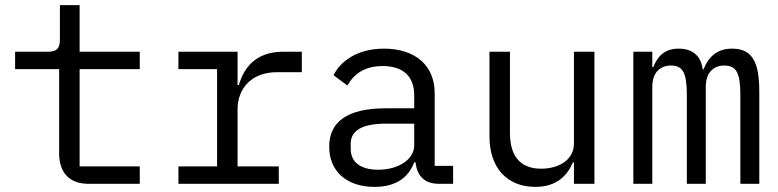

<svg xmlns="http://www.w3.org/2000/svg" viewBox="-20 -718 3040 750"><path d="M526 0V-68H291V-448H526V-516H291V-698H214V-563C214 -528 201 -516 167 -516H39V-448H211V-118C211 -49 247 0 325 0Z M677 0H1069V-68H908V-291C908 -371 961 -436 1062 -436H1159V-516H1087C979 -516 933 -454 913 -386H908V-516H677V-448H828V-68H677Z M1750 0V-70H1678V-354C1678 -463 1601 -528 1480 -528C1375 -528 1309 -478 1283 -424L1337 -384C1364 -431 1406 -460 1475 -460C1553 -460 1598 -421 1598 -346V-295H1488C1333 -295 1266 -240 1266 -145C1266 -48 1335 12 1443 12C1527 12 1576 -25 1598 -84H1603C1609 -36 1633 0 1695 0ZM1457 -55C1391 -55 1350 -83 1350 -136V-157C1350 -207 1393 -235 1488 -235H1598V-150C1598 -97 1539 -55 1457 -55Z M2222 0H2302V-516H2222V-158C2222 -90 2158 -59 2094 -59C2015 -59 1972 -105 1972 -199V-516H1892V-185C1892 -60 1963 12 2071 12C2156 12 2196 -33 2218 -84H2222Z M2528 0V-379C2528 -434 2558 -462 2601 -462C2648 -462 2663 -433 2663 -345V0H2737V-379C2737 -434 2767 -462 2809 -462C2857 -462 2872 -433 2872 -345V0H2946V-358C2946 -467 2924 -528 2840 -528C2779 -528 2747 -494 2728 -447H2725C2719 -495 2690 -528 2631 -528C2574 -528 2548 -496 2532 -456H2528V-516H2454V0Z"/></svg>

Font: IBM Plex Mono
Style: Regular
Weight: 400
Monospace: yes
Designer: Mike Abbink, Paul van der Laan, Pieter van Rosmalen
Foundry: Bold Monday
Version: Version 2.004